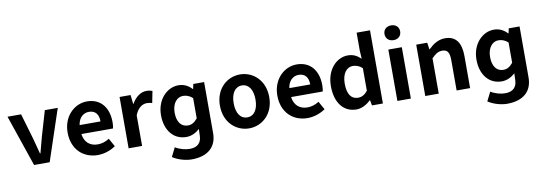

<svg xmlns="http://www.w3.org/2000/svg" viewBox="-71 -1319 5819 2062"><g transform="rotate(-10 2838.5 -288.0)"><path d="M205 0H375L562 -560H421L339 -281C324 -226 309 -168 294 -111H289C274 -168 259 -226 244 -281L162 -560H14Z M899 14C968 14 1039 -10 1094 -48L1044 -138C1004 -113 964 -99 918 -99C835 -99 775 -147 763 -239H1108C1112 -252 1115 -279 1115 -307C1115 -461 1035 -574 881 -574C748 -574 620 -461 620 -280C620 -95 742 14 899 14ZM761 -337C772 -418 824 -460 883 -460C955 -460 989 -412 989 -337Z M1236 0H1383V-334C1414 -415 1467 -444 1511 -444C1534 -444 1550 -441 1570 -435L1595 -562C1578 -569 1560 -574 1529 -574C1471 -574 1411 -534 1370 -461H1367L1356 -560H1236Z M1884 235C2059 235 2158 148 2158 -4V-560H2040L2029 -508H2025C1982 -553 1936 -574 1878 -574C1757 -574 1640 -462 1640 -289C1640 -124 1730 -12 1869 -12C1925 -12 1976 -38 2015 -74L2012 5C2009 72 1971 120 1884 120C1837 120 1779 107 1726 75L1677 173C1740 214 1821 235 1884 235ZM1907 -131C1833 -131 1789 -191 1789 -291C1789 -393 1843 -453 1907 -453C1942 -453 1978 -442 2012 -411V-190C1978 -148 1946 -131 1907 -131Z M2550 14C2690 14 2819 -94 2819 -280C2819 -466 2690 -574 2550 -574C2410 -574 2281 -466 2281 -280C2281 -94 2410 14 2550 14ZM2550 -106C2474 -106 2431 -174 2431 -280C2431 -385 2474 -454 2550 -454C2626 -454 2669 -385 2669 -280C2669 -174 2626 -106 2550 -106Z M3186 14C3255 14 3326 -10 3381 -48L3331 -138C3291 -113 3251 -99 3205 -99C3122 -99 3062 -147 3050 -239H3395C3399 -252 3402 -279 3402 -307C3402 -461 3322 -574 3168 -574C3035 -574 2907 -461 2907 -280C2907 -95 3029 14 3186 14ZM3048 -337C3059 -418 3111 -460 3170 -460C3242 -460 3276 -412 3276 -337Z M3720 14C3778 14 3834 -18 3875 -58H3879L3890 0H4009V-798H3863V-601L3868 -513C3828 -550 3789 -574 3726 -574C3605 -574 3491 -462 3491 -280C3491 -96 3581 14 3720 14ZM3758 -107C3684 -107 3642 -165 3642 -281C3642 -393 3695 -453 3758 -453C3793 -453 3829 -442 3863 -411V-165C3830 -123 3797 -107 3758 -107Z M4241 -650C4291 -650 4326 -682 4326 -731C4326 -779 4291 -811 4241 -811C4190 -811 4155 -779 4155 -731C4155 -682 4190 -650 4241 -650ZM4167 0H4314V-560H4167Z M4471 0H4618V-385C4659 -426 4688 -448 4734 -448C4789 -448 4813 -418 4813 -331V0H4960V-349C4960 -490 4908 -574 4787 -574C4711 -574 4654 -534 4605 -486H4602L4591 -560H4471Z M5324 235C5499 235 5598 148 5598 -4V-560H5480L5469 -508H5465C5422 -553 5376 -574 5318 -574C5197 -574 5080 -462 5080 -289C5080 -124 5170 -12 5309 -12C5365 -12 5416 -38 5455 -74L5452 5C5449 72 5411 120 5324 120C5277 120 5219 107 5166 75L5117 173C5180 214 5261 235 5324 235ZM5347 -131C5273 -131 5229 -191 5229 -291C5229 -393 5283 -453 5347 -453C5382 -453 5418 -442 5452 -411V-190C5418 -148 5386 -131 5347 -131Z"/></g></svg>

Font: DAIFUKU Sans JP
Style: Bold
Weight: 700
Designer: Original font ‘Source Han Sans JP’ : Ryoko NISHIZUKA  (kana, bopomofo & ideographs); Paul D. Hunt (Latin, Greek & Cyrill
Foundry: Daifuku
Version: Version 1.001